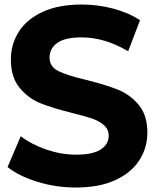

<svg xmlns="http://www.w3.org/2000/svg" viewBox="-20 -811 680 844"><path d="M13.3 -76.7 71.1 -212.2Q118.9 -175.6 184.4 -153.3Q250 -131.1 314.4 -131.1Q387.8 -131.1 422.8 -153.9Q457.8 -176.7 457.8 -214.4Q457.8 -242.2 437.2 -260.6Q416.7 -278.9 384.4 -290Q352.2 -301.1 296.7 -314.4Q212.2 -335.6 158.9 -356.7Q105.6 -377.8 66.7 -424.4Q27.8 -471.1 27.8 -548.9Q27.8 -616.7 62.8 -671.7Q97.8 -726.7 167.8 -758.9Q237.8 -791.1 338.9 -791.1Q410 -791.1 477.2 -773.3Q544.4 -755.6 595.6 -722.2L543.3 -585.6Q441.1 -646.7 337.8 -646.7Q265.6 -646.7 231.7 -622.2Q197.8 -597.8 197.8 -557.8Q197.8 -517.8 237.2 -498.3Q276.7 -478.9 357.8 -460Q442.2 -438.9 496.1 -417.8Q550 -396.7 588.9 -351.1Q627.8 -305.6 627.8 -227.8Q627.8 -161.1 592.2 -106.1Q556.7 -51.1 486.1 -18.9Q415.6 13.3 313.3 13.3Q226.7 13.3 145 -11.7Q63.3 -36.7 13.3 -76.7Z"/></svg>

Font: Paperlogy 8 ExtraBold
Style: Regular
Weight: 800
Designer: redesigned by Lee Juim, glyphs from Gmarket Sans & Montserrat
Foundry: PT&
Version: Version 1.001